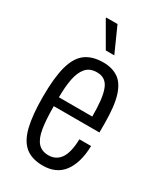

<svg xmlns="http://www.w3.org/2000/svg" viewBox="-186 -796 752 882"><g transform="rotate(30 190.5 -355.5)"><path d="M194 12Q136 12 101.5 -16Q67 -44 52 -105Q37 -166 37 -263Q37 -364 53.5 -424.5Q70 -485 106 -511.5Q142 -538 200 -538Q246 -538 278.5 -516.5Q311 -495 327.5 -442.5Q344 -390 344 -298V-250H102Q102 -179 109.5 -133Q117 -87 137 -64.5Q157 -42 193 -42Q212 -42 227.5 -49.5Q243 -57 254.5 -72.5Q266 -88 272.5 -114Q279 -140 280 -177H342Q341 -131 330.5 -95.5Q320 -60 301.5 -36Q283 -12 256 0Q229 12 194 12ZM102 -297H279Q279 -346 275 -381Q271 -416 262 -439Q253 -462 237 -473Q221 -484 197 -484Q159 -484 138.5 -460Q118 -436 110 -394Q102 -352 102 -297ZM226 -591H181L107 -719V-723H167Z"/></g></svg>

Font: Archivo ExtraCondensed Light
Style: Regular
Weight: 300
Width: 2
Designer: Hector Gatti
Foundry: Omnibus-Type
Version: Version 2.001